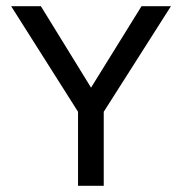

<svg xmlns="http://www.w3.org/2000/svg" viewBox="-20 -600 590 620"><path d="M16 -580 232 -239V0H315V-239L532 -580H437L274 -317L112 -580Z"/></svg>

Font: Charger Sport
Style: SeBd
Weight: 600
Designer: Jasper
Foundry: Cannot Into Space Fonts
Version: Version 1.1